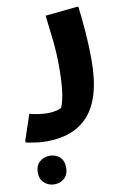

<svg xmlns="http://www.w3.org/2000/svg" viewBox="-148 -548 745 1126"><g transform="rotate(-10 224.5 15.0)"><path d="M9 83Q36 90 63 94Q90 98 115 98Q154 98 183.5 88Q213 78 224 69L180 113Q198 90 208.5 52.5Q219 15 224 -36.5Q229 -88 229 -151Q229 -239 220.5 -318Q212 -397 203 -467L389 -486H401Q410 -417 416.5 -332.5Q423 -248 423 -165Q423 -47 399 34Q375 115 330 164.5Q285 214 222.5 237Q160 260 83 260Q57 260 28 256.5Q-1 253 -21.5 249Q-42 245 -42 245V234ZM-2 431Q-2 390 23 368Q48 346 83 346Q119 346 143 368Q167 390 167 431Q167 471 143 493.5Q119 516 83 516Q48 516 23 493.5Q-2 471 -2 431Z"/></g></svg>

Font: Kufam ExtraBold
Style: Italic
Weight: 800
Italic angle: -11°
Designer: Artur Schmal
Foundry: Original Type
Version: Version 1.301; ttfautohint (v1.8.3)